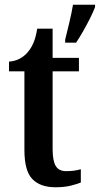

<svg xmlns="http://www.w3.org/2000/svg" viewBox="-20 -780 421 810"><path d="M214 10Q150 10 116.5 -24.5Q83 -59 83 -147V-479H18V-520Q45 -522 65 -533.5Q85 -545 98 -561Q111 -576 121 -599Q131 -622 137 -659H202V-536H313V-479H202V-151Q202 -102 215 -80Q228 -58 259 -58Q277 -58 292 -60Q307 -62 321 -66V-10Q307 -4 279.5 3Q252 10 214 10ZM255 -613Q263 -645 272.5 -685Q282 -725 288 -760H381V-750Q373 -729 359.5 -702Q346 -675 330.5 -648Q315 -621 301 -600H255Z"/></svg>

Font: Noto Serif Myanmar Cond SemBd
Style: Regular
Weight: 600
Width: 3
Designer: Ben Mitchell and the Monotype Design Team
Foundry: Monotype Imaging Inc.
Version: Version 2.106; ttfautohint (v1.8.4.7-5d5b)